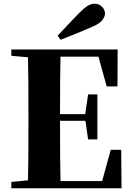

<svg xmlns="http://www.w3.org/2000/svg" viewBox="-20 -1013 714 1033"><path d="M290 -821Q321 -853 351 -885.5Q381 -918 409 -946Q435 -972 453 -982.5Q471 -993 489 -993Q513 -993 529 -976.5Q545 -960 545 -940Q545 -925 531.5 -906Q518 -887 479 -870Q436 -851 393 -833.5Q350 -816 306 -799ZM41 0V-34L202 -50H218V0ZM130 0Q132 -86 132.5 -174Q133 -262 133 -351V-395Q133 -484 132.5 -571.5Q132 -659 130 -747H306Q304 -661 303.5 -572Q303 -483 303 -391V-360Q303 -266 303.5 -177Q304 -88 306 0ZM218 0V-39H605L519 -1L576 -207H632L634 0ZM218 -363V-399H467V-363ZM454 -263 438 -374V-395L454 -505H504V-263ZM41 -713V-747H218V-698H202ZM554 -548 499 -747 583 -708H218V-747H613L612 -548Z"/></svg>

Font: Noto Serif TC ExtraLight Black
Style: Regular
Weight: 900
Version: Version 2.003-H1;hotconv 1.1.1;makeotfexe 2.6.0